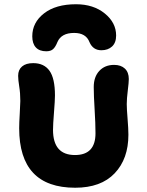

<svg xmlns="http://www.w3.org/2000/svg" viewBox="-20 -921 697 909"><path d="M339.8 -900.9Q422.4 -900.9 476.1 -857.2Q529.8 -813.5 529.8 -752.9Q529.8 -718.8 510.5 -700.9Q491.2 -683.1 460 -683.1Q420.4 -683.1 403.8 -721.2Q387.2 -765.1 331.1 -765.1Q270.5 -765.1 252 -722.2Q242.7 -698.7 231.4 -688.5Q220.2 -678.2 199.2 -678.2Q166.5 -678.2 149.7 -696.5Q132.8 -714.8 132.8 -749Q132.8 -814.5 188.5 -857.7Q244.1 -900.9 339.8 -900.9ZM335.9 -32.2Q70.8 -32.2 70.8 -314Q70.8 -338.9 73.5 -383.3Q76.2 -427.7 76.2 -442.9Q76.2 -480 71 -511.7Q65.9 -543.5 65.9 -562Q65.9 -590.8 84.5 -606.4Q103 -622.1 137.2 -622.1Q188.5 -622.1 214.4 -585.9Q240.2 -549.8 240.2 -469.2Q240.2 -446.3 235.6 -388.7Q231 -331.1 231 -306.2Q231 -187 335 -187Q432.1 -187 432.1 -290Q432.1 -335 428 -401.9Q423.8 -468.8 423.8 -508.8Q423.8 -557.1 450.2 -585.4Q476.6 -613.8 520 -613.8Q552.7 -613.8 571.3 -596.2Q589.8 -578.6 589.8 -546.9Q589.8 -531.2 585 -492.7Q580.1 -454.1 580.1 -428.2Q580.1 -405.8 584 -358.4Q587.9 -311 587.9 -283.2Q587.9 -168.9 522.9 -100.6Q458 -32.2 335.9 -32.2Z"/></svg>

Font: Shantell Sans Irregular Bouncy
Style: Bold
Weight: 700
Designer: Stephen Nixon, Anya Danilova, Shantell Martin
Foundry: Arrow Type
Version: Version 1.006;[9816181b4]